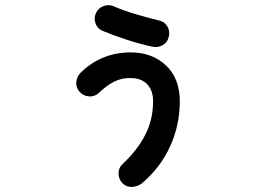

<svg xmlns="http://www.w3.org/2000/svg" viewBox="-20 -631 1040 755"><path d="M462 90Q446 73 446 51Q446 29 462 14Q519 -39 550.5 -99.5Q582 -160 582 -233Q582 -275 559 -299.5Q536 -324 493 -324Q460 -325 430 -310.5Q400 -296 368 -265Q352 -250 329.5 -252Q307 -254 293 -270Q278 -287 280 -308.5Q282 -330 298 -346Q339 -386 388.5 -405.5Q438 -425 493 -425Q579 -425 633 -373.5Q687 -322 687 -233Q687 -139 649 -55.5Q611 28 538 90Q521 103 499.5 104Q478 105 462 90ZM581 -447Q529 -458 477.5 -475Q426 -492 385 -509Q364 -517 356 -538Q348 -559 357 -579Q366 -599 387 -607Q408 -615 428 -606Q464 -590 511 -576Q558 -562 603 -551Q625 -547 637 -529Q649 -511 644 -488Q640 -466 621.5 -454.5Q603 -443 581 -447Z"/></svg>

Font: Zen Maru Gothic
Style: Bold
Weight: 700
Designer: Yoshimichi Ohira
Foundry: Positype
Version: Version 1.001